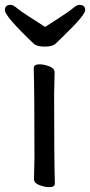

<svg xmlns="http://www.w3.org/2000/svg" viewBox="-51 -755 371 791"><path d="M152 16Q133 16 111 7.5Q89 -1 89 -17L91 -105Q91 -368 88 -475Q88 -490 112 -490Q131 -490 152.5 -481.5Q174 -473 174 -457L172 -368Q172 -105 175 1Q175 16 152 16ZM135 -563Q103 -563 90 -573Q-31 -688 -31 -713Q-31 -735 -7 -735Q3 -735 19 -721.5Q35 -708 69 -686.5Q103 -665 135 -644Q167 -665 200.5 -686.5Q234 -708 250 -721.5Q266 -735 276 -735Q300 -735 300 -713Q300 -693 212 -608Q192 -589 179 -576Q166 -563 135 -563Z"/></svg>

Font: LXGW WenKai Lite Medium
Style: Regular
Weight: 500
Designer: LXGW / Fontworks Inc.
Foundry: LXGW / Fontworks Inc.
Version: Version 1.511; March 25, 2025